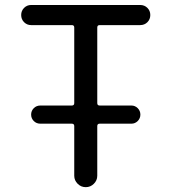

<svg xmlns="http://www.w3.org/2000/svg" viewBox="-20 -775 685 774"><path d="M142.6 -276.4Q127 -276.4 116.2 -287.1Q105.5 -297.9 105.5 -313Q105.5 -328.1 116.2 -338.9Q127 -349.6 142.6 -349.6H269.5Q279.3 -349.6 279.3 -359.4V-664.1Q279.3 -673.8 269.5 -673.8H105.5Q88.9 -673.8 77.1 -685.5Q65.4 -697.3 65.4 -714.4Q65.4 -731.4 77.1 -743.2Q88.9 -754.9 105.5 -754.9H544.9Q562.5 -754.9 574.2 -743.2Q585.9 -731.4 585.9 -714.4Q585.9 -697.3 574.2 -685.5Q562.5 -673.8 544.9 -673.8H381.8Q372.1 -673.8 372.1 -664.1V-359.4Q372.1 -349.6 381.8 -349.6H509.8Q524.4 -349.6 535.2 -338.9Q545.9 -328.1 545.9 -313Q545.9 -297.9 535.2 -287.1Q524.4 -276.4 509.8 -276.4H381.8Q372.1 -276.4 372.1 -266.6V-66.4Q372.1 -47.9 358.4 -34.2Q344.7 -20.5 325.7 -20.5Q306.6 -20.5 293 -34.2Q279.3 -47.9 279.3 -66.4V-266.6Q279.3 -276.4 269.5 -276.4Z"/></svg>

Font: Gen Jyuu GothicX Regular
Style: Regular
Weight: 400
Designer: [Source Han Sans]
Ryoko NISHIZUKA  (kana & ideographs); Paul D. Hunt (Latin, Greek & Cyrillic); Wenlong ZHANG  (bopomofo
Version: Version 1.002.20150607